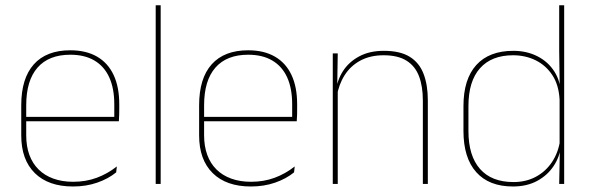

<svg xmlns="http://www.w3.org/2000/svg" viewBox="-20 -684 2199 714"><path d="M251.5 9.5Q160 9.5 109.5 -40.2Q59 -90 59 -180.5V-292.5Q59 -392.5 105.8 -444.8Q152.5 -497 241.5 -497Q300 -497 340.8 -473.5Q381.5 -450 402.5 -405.2Q423.5 -360.5 423.5 -296.5V-279.5Q423.5 -268.5 423.2 -257.5Q423 -246.5 422 -233H405Q405 -250.5 405 -266.5Q405 -282.5 405 -296Q405 -355.5 386.2 -396.5Q367.5 -437.5 331 -459Q294.5 -480.5 241.5 -480.5Q161.5 -480.5 119.5 -432.5Q77.5 -384.5 77.5 -292.5V-243.5V-239.5V-181Q77.5 -140 89.2 -108Q101 -76 123.5 -53.8Q146 -31.5 178.5 -19.8Q211 -8 252 -8Q299.5 -8 339.5 -22.8Q379.5 -37.5 414.5 -65L412 -43Q382.5 -19 341.5 -4.8Q300.5 9.5 251.5 9.5ZM67.5 -233V-249.5H415.5V-233Z M559 0V-664.5H577.5V0Z M913 9.5Q821.5 9.5 771 -40.2Q720.5 -90 720.5 -180.5V-292.5Q720.5 -392.5 767.2 -444.8Q814 -497 903 -497Q961.5 -497 1002.2 -473.5Q1043 -450 1064 -405.2Q1085 -360.5 1085 -296.5V-279.5Q1085 -268.5 1084.8 -257.5Q1084.5 -246.5 1083.5 -233H1066.5Q1066.5 -250.5 1066.5 -266.5Q1066.5 -282.5 1066.5 -296Q1066.5 -355.5 1047.8 -396.5Q1029 -437.5 992.5 -459Q956 -480.5 903 -480.5Q823 -480.5 781 -432.5Q739 -384.5 739 -292.5V-243.5V-239.5V-181Q739 -140 750.8 -108Q762.5 -76 785 -53.8Q807.5 -31.5 840 -19.8Q872.5 -8 913.5 -8Q961 -8 1001 -22.8Q1041 -37.5 1076 -65L1073.5 -43Q1044 -19 1003 -4.8Q962 9.5 913 9.5ZM729 -233V-249.5H1077V-233Z M1552.5 0V-310Q1552.5 -363 1538.2 -400.5Q1524 -438 1492 -458.2Q1460 -478.5 1406.5 -478.5Q1357 -478.5 1320.2 -458.8Q1283.5 -439 1261.5 -404.2Q1239.5 -369.5 1232.5 -325L1223.5 -344H1229Q1233.5 -385 1255.2 -419.2Q1277 -453.5 1315.5 -474.2Q1354 -495 1407.5 -495Q1468 -495 1503.8 -472.8Q1539.5 -450.5 1555.2 -409.2Q1571 -368 1571 -311V0ZM1217.5 0V-485.5H1236L1234 -358.5H1236V0Z M1887.5 9.5Q1798.5 9.5 1751 -43.8Q1703.5 -97 1703.5 -197V-289.5Q1703.5 -389.5 1751.2 -442.2Q1799 -495 1889 -495Q1939 -495 1979 -474.5Q2019 -454 2042.2 -417Q2065.5 -380 2066 -330H2072L2061 -313.5Q2058 -368.5 2033.8 -405Q2009.5 -441.5 1971.5 -460Q1933.5 -478.5 1888 -478.5Q1808 -478.5 1765 -430.2Q1722 -382 1722 -289.5V-197Q1722 -104.5 1765 -55.8Q1808 -7 1889.5 -7Q1936 -7 1972.5 -26.5Q2009 -46 2032.5 -81Q2056 -116 2063 -162.5L2072 -144H2066.5Q2062 -101.5 2039 -66.8Q2016 -32 1977.5 -11.2Q1939 9.5 1887.5 9.5ZM2059.5 0 2062 -130.5 2061 -138V-346.5L2061.5 -356L2059.5 -494.5V-664.5H2078V0Z"/></svg>

Font: Anek Tamil Thin
Style: Regular
Weight: 250
Designer: Aadarsh Rajan (Tamil), Yesha Goshar (Latin)
Foundry: Ek Type
Version: Version 1.003